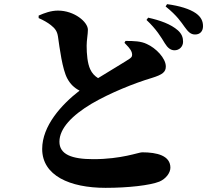

<svg xmlns="http://www.w3.org/2000/svg" viewBox="-20 -842 1040 924"><path d="M773 -634C787 -611 801 -601 818 -600C843 -599 861 -618 861 -641C861 -660 856 -678 836 -696C802 -726 751 -744 693 -757L685 -746C733 -701 756 -662 773 -634ZM868 -713C886 -688 898 -676 919 -676C943 -676 957 -692 957 -716C957 -740 948 -760 923 -778C893 -799 844 -814 784 -822L777 -811C833 -766 852 -735 868 -713ZM166 -767V-755C189 -745 210 -733 225 -721C245 -705 255 -692 259 -666C267 -610 280 -508 304 -464C318 -438 337 -419 363 -406C275 -338 183 -236 183 -125C183 3 316 62 488 62C597 62 702 50 747 32C778 19 800 -10 800 -35C800 -93 736 -109 664 -109C647 -109 565 -76 429 -76C325 -76 266 -99 266 -160C266 -224 327 -287 421 -343C510 -395 627 -442 711 -467C763 -483 778 -496 778 -522C778 -562 730 -611 687 -630C659 -644 624 -645 584 -645L579 -636C591 -623 608 -608 614 -590C618 -577 616 -568 606 -561C588 -548 518 -507 452 -466C436 -476 423 -489 414 -509C401 -537 397 -582 397 -622C397 -649 403 -677 403 -699C403 -736 338 -791 259 -791C225 -791 193 -779 166 -767Z"/></svg>

Font: Noto Serif CJK HK Black
Style: Regular
Weight: 900
Designer: Ryoko NISHIZUKA 西塚涼子 (kana & ideographs); Frank Grießhammer (Latin, Greek & Cyrillic); Wenlong ZHANG 张文龙 (bopomofo); San
Foundry: Adobe
Version: Version 2.001;hotconv 1.1.0;makeotfexe 2.6.0